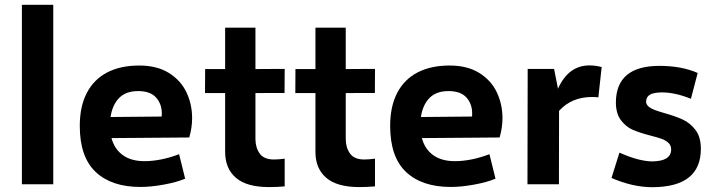

<svg xmlns="http://www.w3.org/2000/svg" viewBox="-20 -760 2941 792"><path d="M70.3 -740.2H199.7V0H70.3Z M772.5 -272.5Q772.5 -233.4 760.7 -192.9L439.9 -190.4Q452.1 -145 486.6 -120.1Q521 -95.2 576.2 -95.2Q608.9 -95.2 645.5 -102.5Q682.1 -109.9 718.8 -124L743.7 -22.9Q709 -8.3 655.8 1.5Q602.5 11.2 559.1 11.2Q440.4 11.2 374.8 -50.5Q309.1 -112.3 309.1 -240.7Q309.1 -320.8 338.1 -376.7Q367.2 -432.6 422.1 -461.2Q477.1 -489.7 554.2 -489.7Q627.4 -489.7 676.5 -459.2Q725.6 -428.7 749 -379.4Q772.5 -330.1 772.5 -272.5ZM647.5 -292Q647.5 -331.1 623.8 -357.7Q600.1 -384.3 549.8 -384.3Q499 -384.3 471.2 -355.7Q443.4 -327.1 436 -277.3L647 -279.3Q647.5 -283.7 647.5 -292Z M1109.9 -102.1Q1129.4 -102.1 1154.3 -105.5V8.8Q1123 11.7 1089.8 11.7Q997.6 11.7 953.1 -26.6Q908.7 -64.9 908.7 -133.3V-376H825.7L826.2 -475.1H908.7V-646H1033.7V-475.1Q1076.2 -475.6 1109.9 -475.6Q1143.6 -475.6 1154.3 -475.6L1153.8 -376.5Q1143.1 -376.5 1109.6 -376.5Q1076.2 -376.5 1033.7 -376V-186.5Q1033.7 -151.4 1051.3 -126.7Q1068.8 -102.1 1109.9 -102.1Z M1482.4 -102.1Q1502 -102.1 1526.9 -105.5V8.8Q1495.6 11.7 1462.4 11.7Q1370.1 11.7 1325.7 -26.6Q1281.2 -64.9 1281.2 -133.3V-376H1198.2L1198.7 -475.1H1281.2V-646H1406.2V-475.1Q1448.7 -475.6 1482.4 -475.6Q1516.1 -475.6 1526.9 -475.6L1526.4 -376.5Q1515.6 -376.5 1482.2 -376.5Q1448.7 -376.5 1406.2 -376V-186.5Q1406.2 -151.4 1423.8 -126.7Q1441.4 -102.1 1482.4 -102.1Z M2052.7 -272.5Q2052.7 -233.4 2041 -192.9L1720.2 -190.4Q1732.4 -145 1766.8 -120.1Q1801.3 -95.2 1856.4 -95.2Q1889.2 -95.2 1925.8 -102.5Q1962.4 -109.9 1999 -124L2023.9 -22.9Q1989.3 -8.3 1936 1.5Q1882.8 11.2 1839.4 11.2Q1720.7 11.2 1655 -50.5Q1589.4 -112.3 1589.4 -240.7Q1589.4 -320.8 1618.4 -376.7Q1647.5 -432.6 1702.4 -461.2Q1757.3 -489.7 1834.5 -489.7Q1907.7 -489.7 1956.8 -459.2Q2005.9 -428.7 2029.3 -379.4Q2052.7 -330.1 2052.7 -272.5ZM1927.7 -292Q1927.7 -331.1 1904.1 -357.7Q1880.4 -384.3 1830.1 -384.3Q1779.3 -384.3 1751.5 -355.7Q1723.6 -327.1 1716.3 -277.3L1927.2 -279.3Q1927.7 -283.7 1927.7 -292Z M2411.6 -490.2Q2436.5 -490.2 2461.9 -483.4L2448.2 -358.4Q2434.6 -359.9 2421.9 -359.9Q2337.9 -359.9 2286.1 -302.7L2285.6 0H2155.8L2156.7 -475.6H2265.6L2281.7 -394Q2324.7 -490.2 2411.6 -490.2Z M2502.4 -25.9 2535.2 -130.4Q2613.8 -95.2 2669.4 -94.2Q2748 -94.7 2748.5 -143.1Q2748.5 -160.2 2737.3 -170.7Q2726.1 -181.2 2709.2 -187.3Q2692.4 -193.4 2663.1 -200.7Q2618.2 -212.4 2590.1 -224.6Q2562 -236.8 2541.3 -264.2Q2520.5 -291.5 2520.5 -338.4Q2522 -488.3 2700.2 -488.3Q2791.5 -488.3 2857.9 -459L2830.1 -352.5Q2764.6 -378.9 2710 -378.9Q2677.7 -378.4 2662.1 -370.1Q2646.5 -361.8 2645 -341.8Q2645 -329.6 2654.8 -321Q2664.6 -312.5 2679.2 -306.9Q2693.8 -301.3 2720.7 -293.5Q2766.1 -280.8 2796.4 -266.8Q2826.7 -252.9 2848.9 -223.9Q2871.1 -194.8 2871.1 -146.5Q2871.1 12.2 2669.4 12.2Q2588.9 11.7 2502.4 -25.9Z"/></svg>

Font: Selawik Semibold
Style: Regular
Weight: 600
Designer: Aaron Bell
Foundry: Microsoft Corporation
Version: Version 1.01